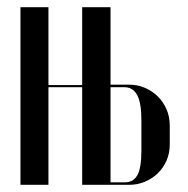

<svg xmlns="http://www.w3.org/2000/svg" viewBox="-20 -515 525 535"><path d="M115 -495V-278H209V-495H288V-279H341Q364 -279 384.5 -270Q405 -261 420 -246Q435 -231 444 -210.5Q453 -190 453 -165V-112Q453 -88 444 -67.5Q435 -47 419.5 -32Q404 -17 383.5 -8.5Q363 0 340 0H209V-272H115V0H37V-495ZM374 -180Q374 -229 362 -250.5Q350 -272 327 -272H288V-7H329Q351 -7 362.5 -26.5Q374 -46 374 -96Z"/></svg>

Font: Moniqa SemBd Narrow Display
Style: Regular
Weight: 600
Width: 4
Designer: Rajesh Rajput
Foundry: Rajesh Rajput
Version: Version 1.000